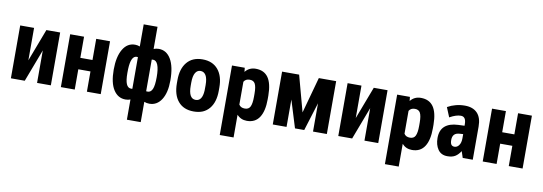

<svg xmlns="http://www.w3.org/2000/svg" viewBox="-66 -1219 5348 1890"><g transform="rotate(10 2607.5 -273.5)"><path d="M311.5 -528.3H449.2V0H311.5V-324.7L188.5 0H49.8V-528.3H188.5V-204.1Z M947.8 0H809.6V-202.6H688V0H549.3V-528.3H688V-316.9H809.6V-528.3H947.8Z M1169.9 -250.5Q1169.9 -176.8 1184.8 -141.4Q1199.7 -106 1230.5 -105H1239.3L1245.1 -105.5V-422.4L1233.4 -423.3Q1175.8 -423.3 1170.4 -290ZM1461.4 -260.7Q1461.4 -341.8 1444.8 -382.6Q1428.2 -423.3 1397 -423.3L1383.3 -422.4V-105.5L1397.9 -104.5Q1429.7 -104.5 1445.6 -140.4Q1461.4 -176.3 1461.4 -260.7ZM1031.7 -260.7Q1031.7 -388.7 1075.4 -463.4Q1119.1 -538.1 1196.8 -538.1Q1221.2 -538.1 1245.1 -528.8V-750H1383.3V-528.3Q1406.7 -538.1 1434.1 -538.1Q1511.2 -538.1 1555.4 -464.1Q1599.6 -390.1 1599.6 -250.5Q1599.6 -128.9 1555.2 -59.6Q1510.7 9.8 1435.1 9.8Q1406.7 9.8 1383.3 0V203.1H1245.1V1Q1223.1 9.8 1196.3 9.8Q1120.6 9.8 1076.2 -59.1Q1031.7 -127.9 1031.7 -260.7Z M1805.7 -266.6V-234.9Q1805.7 -106.4 1877.4 -106.4Q1943.4 -106.4 1948.7 -212.9L1949.2 -266.6Q1949.2 -333 1929.7 -364.7Q1910.6 -395.5 1876.5 -395.5Q1843.8 -395.5 1825.2 -364.7Q1805.7 -333 1805.7 -266.6ZM1667.5 -235.4V-267.1Q1667.5 -380.9 1721.7 -445.8Q1776.4 -511.2 1876.5 -511.2Q1977.1 -511.2 2032.2 -445.8Q2086.9 -380.9 2086.4 -266.1V-234.4Q2086.4 -120.1 2032.7 -55.7Q2005.4 -23.4 1967.3 -6.8Q1928.2 9.3 1877.4 9.3Q1775.9 9.3 1721.7 -55.7Q1694.3 -87.9 1680.9 -133.1Q1667.5 -178.2 1667.5 -235.4Z M2438 -235.4V-267.6Q2438 -337.9 2421.4 -367.2Q2405.8 -395 2367.7 -394.5Q2327.6 -394.5 2309.6 -363.8V-135.7Q2327.1 -106.4 2368.7 -106.4Q2407.2 -106.4 2422.4 -136.7Q2438 -168 2438 -235.4ZM2575.2 -273.4V-235.4Q2575.2 -117.7 2534.2 -54.7Q2492.7 9.3 2409.2 9.3Q2348.1 9.3 2309.6 -34.2V189.9V192.9H2306.2H2174.8H2171.4V189.9V-498.5V-502H2174.8H2295.9H2298.8L2299.3 -499L2303.2 -461.4Q2342.8 -511.2 2408.2 -511.2Q2491.7 -511.2 2533.2 -452.1Q2574.2 -393.6 2575.2 -273.4Z M2935.5 -168 3034.7 -528.3H3208V0H3069.8V-282.7L2981.9 0H2889.6L2805.2 -273.4V0H2667.5V-528.3H2837.9Z M3584 -528.3H3721.7V0H3584V-324.7L3460.9 0H3322.3V-528.3H3460.9V-204.1Z M4088.9 -235.4V-267.6Q4088.9 -337.9 4072.3 -367.2Q4056.6 -395 4018.6 -394.5Q3978.5 -394.5 3960.4 -363.8V-135.7Q3978 -106.4 4019.5 -106.4Q4058.1 -106.4 4073.2 -136.7Q4088.9 -168 4088.9 -235.4ZM4226.1 -273.4V-235.4Q4226.1 -117.7 4185.1 -54.7Q4143.6 9.3 4060.1 9.3Q3999 9.3 3960.4 -34.2V189.9V192.9H3957H3825.7H3822.3V189.9V-498.5V-502H3825.7H3946.8H3949.7L3950.2 -499L3954.1 -461.4Q3993.7 -511.2 4059.1 -511.2Q4142.6 -511.2 4184.1 -452.1Q4225.1 -393.6 4226.1 -273.4Z M4529.8 -190.9V-231.9L4497.6 -230Q4459 -228 4441.4 -209.2Q4423.8 -190.4 4423.8 -155.3Q4423.8 -122.6 4434.6 -108.4Q4445.3 -94.7 4465.8 -94.7Q4493.2 -94.7 4511.2 -120.1Q4529.8 -145.5 4529.8 -190.9ZM4407.2 -499.5Q4450.7 -511.2 4499.5 -511.2Q4578.6 -511.2 4622.6 -466.3Q4666.5 -420.9 4666.5 -331.5V-3.4V0H4662.6H4568.8H4566.4L4565.4 -2.4L4544.9 -64.5Q4520.5 -27.3 4492.7 -9.8Q4462.9 9.3 4414.6 9.3Q4414.1 9.3 4413.6 9.3Q4413.6 9.3 4413.1 9.3Q4350.6 9.3 4318.8 -37.1Q4303.2 -60.1 4295.4 -88.4Q4287.6 -116.7 4287.6 -150.4Q4287.6 -229.5 4333.5 -269.5Q4379.4 -309.6 4466.3 -313L4528.8 -315.4V-331.1Q4528.8 -406.2 4476.6 -406.2Q4430.2 -406.2 4368.7 -372.1L4365.2 -370.1L4363.8 -374L4327.1 -463.4L4325.7 -466.3L4328.6 -467.8Q4364.3 -488.3 4407.2 -499.5Z M5164.6 0H5026.4V-202.6H4904.8V0H4766.1V-528.3H4904.8V-316.9H5026.4V-528.3H5164.6Z"/></g></svg>

Font: MAUL Condensed Bold
Style: Condensed Bold
Weight: 700
Designer: MAUL
Version: Version 1.0; 2020; ttfautohint (v1.8.3)